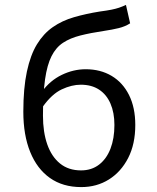

<svg xmlns="http://www.w3.org/2000/svg" viewBox="-20 -750 640 782"><path d="M311 12Q236 12 183.5 -25Q131 -62 103 -131Q75 -200 75 -295Q75 -391 89.5 -458.5Q104 -526 130.5 -569.5Q157 -613 195 -639.5Q233 -666 281.5 -680Q330 -694 386 -703Q416 -707 433.5 -710.5Q451 -714 464.5 -718.5Q478 -723 493 -730L510 -655Q490 -642 463.5 -635.5Q437 -629 403 -624Q349 -616 307.5 -605.5Q266 -595 237 -576Q208 -557 190 -521.5Q172 -486 163.5 -427Q155 -368 155 -279Q155 -212 172.5 -162Q190 -112 224.5 -84Q259 -56 310 -56Q353 -56 383.5 -79.5Q414 -103 430 -144.5Q446 -186 446 -241Q446 -291 430 -328Q414 -365 383.5 -385Q353 -405 309 -405Q272 -405 231.5 -386Q191 -367 154 -315L151 -377Q184 -422 231.5 -445Q279 -468 329 -468Q389 -468 434.5 -441Q480 -414 505.5 -363Q531 -312 531 -241Q531 -163 502 -106.5Q473 -50 423.5 -19Q374 12 311 12Z"/></svg>

Font: Source Code Pro
Style: Regular
Weight: 400
Monospace: yes
Designer: Paul D. Hunt, Teo Tuominen
Foundry: Adobe Systems Incorporated
Version: Version 1.018;hotconv 1.0.116;makeotfexe 2.5.65601